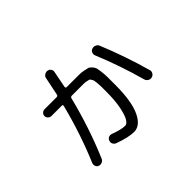

<svg xmlns="http://www.w3.org/2000/svg" viewBox="-121 -922 1242 1242"><g transform="rotate(-45 500.0 -300.5)"><path d="M796.9 -156.2Q750 -326.2 681.6 -492.2Q676.8 -504.9 682.6 -517.6Q688.5 -530.3 701.2 -534.2Q714.8 -539.1 729 -532.7Q743.2 -526.4 748 -512.7Q816.4 -346.7 865.2 -171.9Q869.1 -159.2 861.3 -146.5Q853.5 -133.8 839.8 -130.9Q826.2 -127 813.5 -134.8Q800.8 -142.6 796.9 -156.2ZM205.1 -413.1Q192.4 -413.1 182.6 -422.4Q172.9 -431.6 172.9 -444.8Q172.9 -458 182.6 -466.8Q192.4 -475.6 205.1 -475.6H315.4Q326.2 -475.6 328.1 -487.3Q345.7 -569.3 353.5 -610.4Q355.5 -624 367.2 -631.8Q378.9 -639.6 392.6 -638.7Q406.2 -636.7 414.6 -626.5Q422.9 -616.2 420.9 -602.5Q415 -571.3 398.4 -487.3Q396.5 -476.6 407.2 -475.6H462.9Q501 -475.6 520.5 -475.6Q540 -475.6 563 -471.2Q585.9 -466.8 594.7 -463.9Q603.5 -460.9 615.2 -447.3Q627 -433.6 629.9 -422.4Q632.8 -411.1 636.2 -384.3Q639.6 -357.4 639.6 -333Q639.6 -308.6 639.6 -263.7Q639.6 -114.3 604 -38.1Q568.4 38.1 510.7 38.1Q460 38.1 377 7.8Q364.3 2.9 357.9 -9.8Q351.6 -22.5 357.4 -36.1Q361.3 -48.8 373.5 -54.2Q385.7 -59.6 399.4 -54.7Q464.8 -30.3 498 -31.2Q513.7 -31.2 528.8 -54.7Q543.9 -78.1 555.7 -135.3Q567.4 -192.4 567.4 -273.4Q567.4 -306.6 567.4 -320.3Q567.4 -334 565.4 -353.5Q563.5 -373 562 -378.9Q560.5 -384.8 554.2 -395Q547.9 -405.3 543.9 -406.2Q540 -407.2 526.4 -410.2Q512.7 -413.1 503.4 -413.1Q494.1 -413.1 470.7 -413.1H391.6Q380.9 -413.1 377.9 -403.3Q322.3 -181.6 239.3 11.7Q234.4 24.4 220.7 30.3Q207 36.1 194.3 31.2Q181.6 27.3 176.8 14.2Q171.9 1 176.8 -11.7Q255.9 -198.2 307.6 -403.3Q309.6 -413.1 299.8 -413.1Z"/></g></svg>

Font: Rounded-X Mgen+ 1mn regular
Style: Regular
Weight: 400
Designer: [Source Han Sans]
Ryoko NISHIZUKA  (kana & ideographs); Paul D. Hunt (Latin, Greek & Cyrillic); Wenlong ZHANG  (bopomofo
Version: Version 1.059.20150602